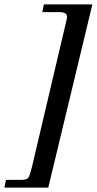

<svg xmlns="http://www.w3.org/2000/svg" viewBox="-76 -694 439 871"><path d="M343 -674 143 157H-56L-49 122H19Q45 122 52 113Q59 104 70 59L227 -608L228 -618Q228 -639 194 -639H116L123 -674Z"/></svg>

Font: STIX
Style: Bold Italic
Weight: 700
Italic angle: -16.33°
Designer: MicroPress Inc., with final additions and corrections provided by Coen Hoffman, Elsevier (retired)
Version: Version 1.1.1